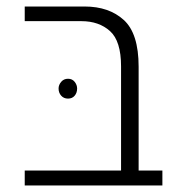

<svg xmlns="http://www.w3.org/2000/svg" viewBox="-20 -570 561 590"><path d="M56 0V-46H352V-366Q352 -444 318 -474.5Q284 -505 230 -505H56V-550H240Q315 -550 360.5 -508.5Q406 -467 406 -365V-46H479V0ZM189 -328Q202 -328 209.5 -318.5Q217 -309 217 -298Q217 -285 209.5 -276Q202 -267 189 -267Q176 -267 168 -276Q160 -285 160 -298Q160 -309 168 -318.5Q176 -328 189 -328Z"/></svg>

Font: Assistant Light
Style: Regular
Weight: 300
Designer: Hebrew By Ben Nathan, Latin by Paul Hunt
Version: Version 3.000